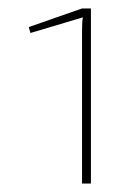

<svg xmlns="http://www.w3.org/2000/svg" viewBox="-20 -794 326 454"><path d="M195 -360H174V-723Q174 -743 176 -753L52 -716L48 -730L174 -774H195Z"/></svg>

Font: Exo 2.0 Thin
Style: Regular
Weight: 250
Designer: Natanael Gama
Version: Version 1.001;PS 001.001;hotconv 1.0.70;makeotf.lib2.5.58329